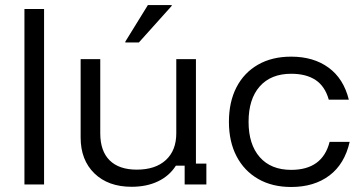

<svg xmlns="http://www.w3.org/2000/svg" viewBox="-20 -736 1432 766"><path d="M77.5 0V-700H155.8V0Z M505 9.2Q411.7 9.2 356.7 -44.2Q301.7 -97.5 301.7 -187.5V-500H380V-204.2Q380 -133.3 417.5 -96.2Q455 -59.2 525.8 -59.2Q600 -59.2 641.7 -97.5Q683.3 -135.8 683.3 -204.2V-500H761.7V-83.3H803.3V0H716.7V-75H681.7Q655.8 -34.2 610.4 -12.5Q565 9.2 505 9.2ZM480 -566.7V-570L570 -715.8H665V-712.5L534.2 -566.7Z M1141.7 10Q1065.8 10 1010 -22.1Q954.2 -54.2 923.8 -112.5Q893.3 -170.8 893.3 -250Q893.3 -329.2 923.3 -387.5Q953.3 -445.8 1009.2 -477.9Q1065 -510 1141.7 -510Q1230.8 -510 1290.8 -466.2Q1350.8 -422.5 1371.7 -338.3H1291.7Q1276.7 -391.7 1239.2 -416.7Q1201.7 -441.7 1141.7 -441.7Q1060.8 -441.7 1016.2 -391.2Q971.7 -340.8 971.7 -250Q971.7 -160 1016.2 -109.2Q1060.8 -58.3 1141.7 -58.3Q1266.7 -58.3 1295 -170H1375Q1355 -81.7 1294.2 -35.8Q1233.3 10 1141.7 10Z"/></svg>

Font: Funnel Display Light Light
Style: Regular
Weight: 300
Version: Version 1.000